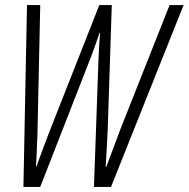

<svg xmlns="http://www.w3.org/2000/svg" viewBox="-20 -734 741 754"><path d="M72 0 86 -714H138L127 -204Q125 -163 124 -132.5Q123 -102 121 -80H123Q135 -113 147.5 -146.5Q160 -180 171 -209L370 -714H419L403 -226Q401 -182 399 -147.5Q397 -113 395 -78H397Q411 -115 424 -149.5Q437 -184 453 -227L646 -714H701L416 0H349L367 -507Q368 -530 369.5 -554.5Q371 -579 373 -605H371Q363 -582 355 -559Q347 -536 339 -515L138 0Z"/></svg>

Font: Noto Sans ExtraCondensed Light
Style: Italic
Weight: 300
Width: 2
Italic angle: -12°
Designer: Monotype Design Team
Foundry: Monotype Imaging Inc.
Version: Version 2.013; ttfautohint (v1.8.4.7-5d5b)